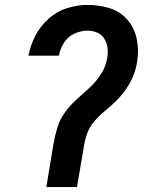

<svg xmlns="http://www.w3.org/2000/svg" viewBox="-20 -763 616 783"><path d="M169 0H294L321 -159Q325 -188 334.5 -216Q344 -244 364.5 -268Q385 -292 409 -311.5Q433 -331 455 -353Q477 -375 494.5 -400.5Q512 -426 523.5 -454Q535 -482 539 -511Q547 -557 538 -602.5Q529 -648 500 -682Q471 -716 427.5 -729.5Q384 -743 337 -743Q296 -743 254 -730Q212 -717 178 -686.5Q144 -656 124 -617Q104 -578 96 -536H220Q225 -563 240.5 -588Q256 -613 283 -625.5Q310 -638 337 -638Q358 -638 376.5 -630Q395 -622 405.5 -605Q416 -588 418.5 -567.5Q421 -547 417 -526Q412 -493 392.5 -462Q373 -431 346.5 -406.5Q320 -382 293 -358Q266 -334 245 -305Q224 -276 214 -243Q204 -210 198 -176Z"/></svg>

Font: Iosevka Sparkle
Style: Bold Italic
Weight: 700
Italic angle: -9°
Designer: Belleve Invis
Foundry: Belleve Invis
Version: Version 4.5.0; ttfautohint (v1.8.3)